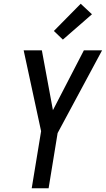

<svg xmlns="http://www.w3.org/2000/svg" viewBox="-20 -1003 564 1023"><path d="M149 0 199 -304 106 -735H203L262 -416L427 -735H524L287 -294L239 0ZM315 -792 267 -838 410 -983 470 -927Z"/></svg>

Font: Iosevka Medium
Style: Italic
Weight: 500
Italic angle: -9°
Monospace: yes
Designer: Belleve Invis
Foundry: Belleve Invis
Version: Version 32.5.0; ttfautohint (v1.8.4)